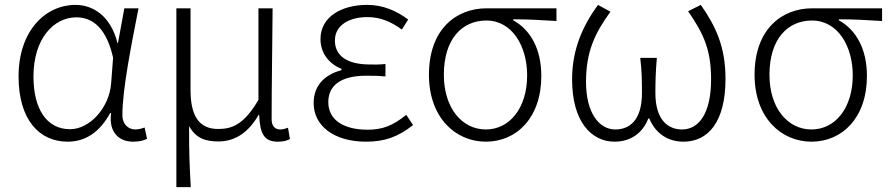

<svg xmlns="http://www.w3.org/2000/svg" viewBox="-20 -567 3644 786"><path d="M257 13C330 13 388 -26 431 -104H435C424 -27 466 13 525 13C552 13 569 8 582 1L572 -45C561 -41 547 -37 534 -37C505 -37 481 -59 481 -95C481 -202 518 -384 547 -533H489L463 -391H461C432 -505 358 -547 289 -547C166 -547 56 -441 56 -254C56 -78 140 13 257 13ZM267 -38C171 -38 117 -121 117 -254C117 -410 201 -496 292 -496C343 -496 411 -472 443 -331L435 -226C427 -124 346 -38 267 -38Z M702 199H761C756 111 754 67 754 -51C783 1 823 12 875 12C939 12 995 -21 1039 -97H1041C1044 -20 1061 13 1117 13C1140 13 1155 9 1167 2L1159 -44C1144 -39 1138 -37 1127 -37C1107 -37 1092 -50 1092 -78C1092 -227 1095 -377 1096 -533H1038V-158C977 -54 927 -39 873 -39C793 -39 760 -95 760 -199V-533H702Z M1478 13C1555 13 1608 -6 1671 -55L1643 -97C1588 -52 1545 -36 1485 -36C1385 -36 1324 -77 1324 -149C1324 -217 1375 -257 1479 -257C1504 -257 1527 -257 1558 -254V-305C1531 -302 1515 -303 1495 -303C1392 -303 1351 -345 1351 -401C1351 -465 1411 -497 1484 -497C1536 -497 1580 -479 1625 -446L1651 -487C1603 -523 1548 -547 1483 -547C1379 -547 1292 -499 1292 -407C1292 -354 1322 -308 1378 -285V-280C1319 -264 1264 -225 1264 -145C1264 -50 1350 13 1478 13Z M1969 13C2094 13 2196 -84 2196 -256C2196 -365 2153 -444 2081 -484V-488C2142 -488 2194 -485 2258 -481V-533H1972C1849 -533 1736 -449 1736 -261C1736 -85 1845 13 1969 13ZM1969 -37C1872 -37 1797 -124 1797 -261C1797 -409 1873 -483 1971 -483C2078 -483 2138 -376 2138 -259C2138 -123 2065 -37 1969 -37Z M2496 13C2556 13 2609 -17 2634 -82H2638C2665 -17 2718 13 2778 13C2879 13 2950 -68 2950 -244C2950 -375 2911 -458 2849 -547L2797 -521C2861 -428 2891 -363 2891 -242C2891 -101 2840 -37 2772 -37C2719 -37 2663 -71 2663 -186C2663 -229 2664 -274 2669 -330H2601C2608 -274 2608 -229 2608 -186C2608 -71 2554 -37 2499 -37C2433 -37 2379 -104 2379 -232C2379 -355 2415 -431 2479 -519L2428 -547C2367 -463 2322 -367 2322 -242C2322 -69 2401 13 2496 13Z M3302 13C3427 13 3529 -84 3529 -256C3529 -365 3486 -444 3414 -484V-488C3475 -488 3527 -485 3591 -481V-533H3305C3182 -533 3069 -449 3069 -261C3069 -85 3178 13 3302 13ZM3302 -37C3205 -37 3130 -124 3130 -261C3130 -409 3206 -483 3304 -483C3411 -483 3471 -376 3471 -259C3471 -123 3398 -37 3302 -37Z"/></svg>

Font: Spoqa Han Sans Neo Light
Style: Regular
Weight: 300
Designer: [Spoqa Han Sans Neo] Dong-huui Kim ___ Younghwa Kang ___ Yujin Lee ___ [Noto Sans] Ryoko NISHIZUKA ____ (kana & ideograp
Foundry: Spoqa (http://www.spoqa-han-sans.com)
Version: Version 1.100;hotconv 1.0.109;makeotfexe 2.5.65596